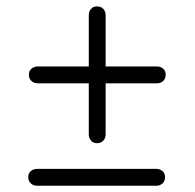

<svg xmlns="http://www.w3.org/2000/svg" viewBox="-20 -653 606 598"><path d="M70 -420.5Q70 -432.5 78.2 -439.2Q86.5 -446 98 -446H469Q480 -446 488 -439.2Q496 -432.5 496 -420.5Q496 -407.5 488 -400.5Q480 -393.5 469 -393.5H97Q86 -393.5 78 -400.8Q70 -408 70 -420.5ZM282 -207Q270 -207 263.2 -215.2Q256.5 -223.5 256.5 -235V-606Q256.5 -617 263.2 -625Q270 -633 282 -633Q295 -633 302 -625Q309 -617 309 -606V-234Q309 -223 301.8 -215Q294.5 -207 282 -207ZM68 -101.5Q68 -113.5 76.2 -120.2Q84.5 -127 96 -127H467Q478 -127 486 -120.2Q494 -113.5 494 -101.5Q494 -88.5 486 -81.5Q478 -74.5 467 -74.5H95Q84 -74.5 76 -81.8Q68 -89 68 -101.5Z"/></svg>

Font: Fraunces 9pt S100 Light
Style: Regular
Weight: 300
Version: Version 1.000; ttfautohint (v1.8.3)